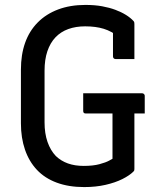

<svg xmlns="http://www.w3.org/2000/svg" viewBox="-20 -740 640 780"><path d="M318 -361H557Q561 -361 563 -359.5Q565 -358 566.5 -356Q568 -354 568 -350V-279H329Q326 -279 324 -279.5Q322 -280 320.5 -281.5Q319 -283 318.5 -285Q318 -287 318 -290Q318 -309 318 -325.5Q318 -342 318 -361ZM327 -720Q365 -720 395 -714.5Q425 -709 449 -700Q473 -691 491.5 -679.5Q510 -668 522 -655Q525 -652 525.5 -648.5Q526 -645 526 -642Q526 -620 526 -596Q526 -572 526 -548Q526 -524 526 -500Q507 -500 488 -500Q469 -500 450 -500Q445 -500 442 -503Q439 -506 439 -511Q439 -531 439 -550.5Q439 -570 439 -591Q439 -612 439 -636L464 -589Q434 -613 401.5 -623Q369 -633 326 -633Q288 -633 257.5 -622Q227 -611 205.5 -588.5Q184 -566 172.5 -532Q161 -498 161 -453V-243Q161 -198 173 -163.5Q185 -129 207 -106Q228 -86 256 -76Q284 -66 320 -66Q358 -66 384 -73Q410 -80 423.5 -87.5Q437 -95 437 -95Q437 -131 437 -168Q437 -205 437 -241.5Q437 -278 437 -313H530L526 -295Q526 -239 526 -176Q526 -113 526 -54Q526 -51 525.5 -48.5Q525 -46 522 -43Q506 -27 477 -12.5Q448 2 408.5 11Q369 20 322 20Q259 20 210.5 2Q162 -16 130 -50Q98 -84 81.5 -132Q65 -180 65 -239V-457Q65 -518 82 -566Q99 -614 133 -648.5Q167 -683 216 -701.5Q265 -720 327 -720Z"/></svg>

Font: Recursive Monospace
Style: Regular
Weight: 400
Version: Version 1.047